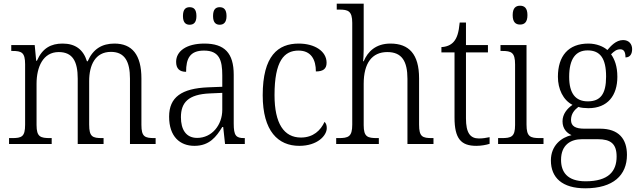

<svg xmlns="http://www.w3.org/2000/svg" viewBox="-20 -780 3458 1040"><path d="M29 0H260V-32H253C199 -32 178 -38 178 -103V-326C178 -417 213 -498 298 -498C373 -498 401 -448 401 -354V0H541V-32H534C481 -32 463 -39 463 -105V-341C463 -426 495 -499 581 -499C656 -499 684 -446 684 -354V0H823V-32H818C764 -32 746 -39 746 -104V-355C746 -484 695 -544 600 -544C533 -544 484 -515 455 -448H451C431 -512 388 -544 319 -544C257 -544 210 -520 180 -451H176L168 -536H41V-504H47C97 -504 116 -496 116 -432V-105C116 -39 98 -32 44 -32H29Z M1170 -646C1191 -646 1207 -658 1207 -693C1207 -730 1191 -741 1170 -741C1149 -741 1134 -730 1134 -693C1134 -658 1149 -646 1170 -646ZM1007 -646C1029 -646 1044 -658 1044 -693C1044 -730 1029 -741 1007 -741C986 -741 971 -730 971 -693C971 -658 986 -646 1007 -646ZM1033 10C1115 10 1152 -40 1184 -92H1189L1199 0H1306V-32H1302C1258 -32 1246 -46 1246 -111V-375C1246 -493 1196 -544 1087 -544C990 -544 934 -503 934 -445C934 -408 953 -391 988 -391C988 -462 1008 -506 1085 -506C1168 -506 1184 -454 1184 -372V-310L1107 -307C964 -301 896 -254 896 -148C896 -40 955 10 1033 10ZM1048 -33C987 -33 960 -79 960 -145C960 -224 999 -269 1117 -274L1184 -277V-185C1184 -103 1128 -33 1048 -33Z M1601 10C1700 10 1750 -46 1750 -86C1750 -102 1746 -112 1738 -120C1717 -74 1677 -35 1610 -35C1518 -35 1467 -111 1467 -265C1467 -450 1519 -506 1597 -506C1666 -506 1691 -456 1691 -393C1729 -393 1749 -406 1749 -440C1749 -503 1684 -544 1598 -544C1486 -544 1403 -478 1403 -264C1403 -69 1487 10 1601 10Z M1801 0H2032V-32H2024C1971 -32 1950 -38 1950 -102V-326C1950 -438 1995 -498 2078 -498C2157 -498 2187 -448 2187 -353V0H2328V-32H2321C2268 -32 2250 -39 2250 -105V-356C2250 -487 2195 -544 2095 -544C2016 -544 1972 -501 1950 -448H1947C1948 -456 1950 -488 1950 -514V-760H1804V-728H1818C1865 -728 1888 -721 1888 -656V-105C1888 -39 1867 -32 1813 -32H1801Z M2560 10C2586 10 2614 5 2632 -1V-37C2612 -33 2596 -30 2574 -30C2527 -30 2504 -60 2504 -139V-496H2623V-536H2504V-658H2470C2465 -603 2455 -573 2437 -553C2421 -535 2397 -526 2371 -525V-496H2442V-143C2442 -29 2477 10 2560 10Z M2797 -647C2820 -647 2837 -659 2837 -698C2837 -737 2820 -749 2797 -749C2774 -749 2757 -737 2757 -698C2757 -659 2774 -647 2797 -647ZM2678 0H2924V-32H2906C2852 -32 2832 -39 2832 -105V-536H2691V-504H2700C2750 -504 2770 -496 2770 -431V-103C2770 -39 2750 -32 2696 -32H2678Z M3150 240C3302 240 3376 169 3376 59C3376 -26 3333 -83 3230 -83H3145C3098 -83 3073 -96 3073 -130C3073 -164 3092 -185 3113 -201C3124 -196 3152 -194 3167 -194C3272 -194 3324 -263 3324 -364C3324 -422 3309 -459 3290 -486C3307 -503 3320 -513 3340 -513C3361 -513 3368 -496 3368 -469C3393 -469 3404 -488 3404 -514C3404 -540 3388 -563 3355 -563C3316 -563 3287 -529 3270 -509C3249 -528 3211 -544 3167 -544C3058 -544 3002 -476 3002 -364C3002 -298 3030 -238 3081 -212C3052 -192 3027 -162 3027 -123C3027 -82 3051 -59 3076 -48C3021 -36 2964 8 2964 89C2964 183 3026 240 3150 240ZM3164 -231C3098 -231 3063 -273 3063 -364C3063 -462 3099 -507 3163 -507C3231 -507 3263 -464 3263 -365C3263 -270 3232 -231 3164 -231ZM3152 202C3051 202 3019 150 3019 86C3019 4 3072 -26 3132 -26H3218C3287 -26 3320 -2 3320 68C3320 148 3276 202 3152 202Z"/></svg>

Font: Noto Serif Khmer SemiCondensed Light
Style: Regular
Weight: 300
Width: 4
Designer: Danh Hong and the Monotype Design Team
Foundry: Monotype Imaging Inc.
Version: Version 2.004